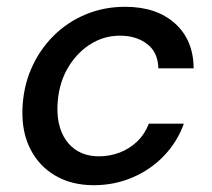

<svg xmlns="http://www.w3.org/2000/svg" viewBox="-20 -533 625 565"><path d="M256 12Q191 12 143 -16Q95 -44 69.5 -94Q44 -144 46 -210Q48 -276 72 -331Q96 -386 137 -427Q178 -468 232 -490.5Q286 -513 348 -513Q440 -513 494.5 -464.5Q549 -416 550 -332H446Q445 -379 413 -403.5Q381 -428 333 -428Q284 -428 243 -401Q202 -374 176.5 -327.5Q151 -281 149 -219Q148 -185 156.5 -157.5Q165 -130 181.5 -111Q198 -92 220.5 -82.5Q243 -73 271 -73Q303 -73 332 -84Q361 -95 383.5 -116.5Q406 -138 418 -169H521Q502 -116 463 -75Q424 -34 370.5 -11Q317 12 256 12Z"/></svg>

Font: DM Sans 17pt Medium
Style: Italic
Weight: 500
Italic angle: -10°
Version: Version 4.004;gftools[0.9.30]